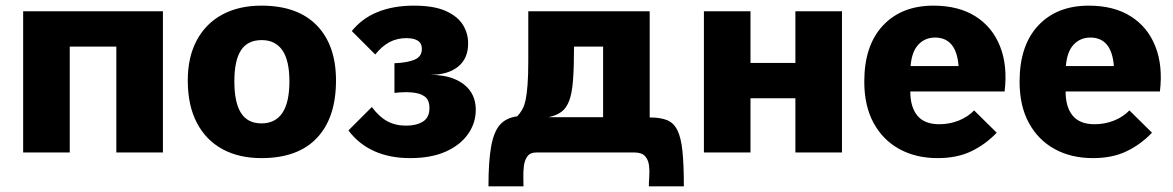

<svg xmlns="http://www.w3.org/2000/svg" viewBox="-20 -540 4154 680"><path d="M62 -500H557V0H392V-375H227V0H62Z M906 20Q826 20 767.5 -12Q709 -44 677 -105.5Q645 -167 645 -255Q645 -338 677 -397.5Q709 -457 767.5 -488.5Q826 -520 906 -520Q1034 -520 1102 -450Q1170 -380 1170 -255Q1170 -123 1102.5 -51.5Q1035 20 906 20ZM906 -103Q955 -103 980 -140Q1005 -177 1005 -252Q1005 -326 980 -362Q955 -398 907 -398Q857 -398 833.5 -362Q810 -326 810 -252Q810 -177 833.5 -140Q857 -103 906 -103Z M1432 20Q1361 20 1306 -4.5Q1251 -29 1214 -78L1297 -161Q1322 -127 1351 -111Q1380 -95 1418 -95Q1455 -95 1478 -109.5Q1501 -124 1501 -157Q1501 -186 1484.5 -198Q1468 -210 1440 -212.5Q1412 -215 1377 -211V-316Q1424 -318 1449 -329Q1474 -340 1474 -366Q1474 -381 1467.5 -389Q1461 -397 1448.5 -401Q1436 -405 1420 -405Q1386 -405 1359 -390.5Q1332 -376 1309 -347L1226 -430Q1262 -475 1317.5 -497.5Q1373 -520 1446 -520Q1517 -520 1559 -501Q1601 -482 1619.5 -452Q1638 -422 1638 -386Q1638 -333 1602.5 -304Q1567 -275 1503 -275Q1554 -275 1590 -260Q1626 -245 1645.5 -217.5Q1665 -190 1665 -151Q1665 -104 1637.5 -65Q1610 -26 1558.5 -3Q1507 20 1432 20Z M1710 120Q1710 31 1719.5 -21.5Q1729 -74 1751 -98.5Q1773 -123 1812 -128Q1822 -139 1829.5 -152Q1837 -165 1841.5 -186Q1846 -207 1848.5 -240.5Q1851 -274 1851 -326V-500H2281V-124Q2319 -124 2342.5 -114.5Q2366 -105 2379 -79Q2392 -53 2397 -5Q2402 43 2402 120H2278Q2278 106 2279.5 85.5Q2281 65 2278.5 45.5Q2276 26 2264.5 13Q2253 0 2226 0H1880Q1858 0 1848 13.5Q1838 27 1835.5 47.5Q1833 68 1833.5 88Q1834 108 1834 120ZM2116 -125V-375H2013Q2013 -303 2009.5 -256.5Q2006 -210 1996 -183.5Q1986 -157 1968.5 -144Q1951 -131 1923 -125Z M2473 -500H2638V-317H2797V-500H2962V0H2797V-192H2638V0H2473Z M3301 20Q3224 20 3165.5 -12Q3107 -44 3074 -104.5Q3041 -165 3041 -251Q3041 -379 3107 -449.5Q3173 -520 3286 -520Q3375 -520 3435 -482Q3495 -444 3522 -375.5Q3549 -307 3538 -216H3204Q3204 -161 3229 -130.5Q3254 -100 3307 -100Q3343 -100 3375.5 -113Q3408 -126 3430 -149L3510 -70Q3471 -29 3420.5 -4.5Q3370 20 3301 20ZM3205 -306H3375Q3371 -357 3350 -382Q3329 -407 3292 -407Q3256 -407 3232.5 -382Q3209 -357 3205 -306Z M3851 20Q3774 20 3715.5 -12Q3657 -44 3624 -104.5Q3591 -165 3591 -251Q3591 -379 3657 -449.5Q3723 -520 3836 -520Q3925 -520 3985 -482Q4045 -444 4072 -375.5Q4099 -307 4088 -216H3754Q3754 -161 3779 -130.5Q3804 -100 3857 -100Q3893 -100 3925.5 -113Q3958 -126 3980 -149L4060 -70Q4021 -29 3970.5 -4.5Q3920 20 3851 20ZM3755 -306H3925Q3921 -357 3900 -382Q3879 -407 3842 -407Q3806 -407 3782.5 -382Q3759 -357 3755 -306Z"/></svg>

Font: Moderustic
Style: Bold
Weight: 700
Designer: Tural Alisoy
Foundry: TAFT Foundry
Version: Version 2.120